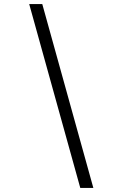

<svg xmlns="http://www.w3.org/2000/svg" viewBox="-20 -825 594 940"><path d="M373 95 123 -805H187L437 95Z"/></svg>

Font: Platypi Light Medium
Style: Italic
Weight: 500
Italic angle: -13°
Version: Version 1.200